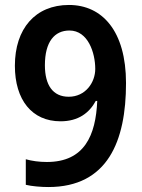

<svg xmlns="http://www.w3.org/2000/svg" viewBox="-20 -744 572 774"><path d="M488 -409C488 -619 392 -724 258 -724C122 -724 40 -628 40 -479C40 -341 109 -255 224 -255C296 -255 340 -289 366 -337H372C366 -199 321 -91 169 -91C138 -91 109 -95 84 -102V1C108 7 147 10 175 10C414 10 488 -175 488 -409ZM260 -621C335 -621 364 -531 364 -466C364 -412 325 -354 257 -354C193 -354 161 -401 161 -481C161 -576 200 -621 260 -621Z"/></svg>

Font: Noto Sans Myanmar UI SemiCondensed SemiBold
Style: Regular
Weight: 600
Width: 4
Designer: Monotype Design Team
Foundry: Monotype Imaging Inc.
Version: Version 2.103